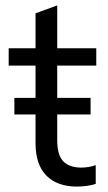

<svg xmlns="http://www.w3.org/2000/svg" viewBox="-20 -681 400 708"><path d="M191 -439V-320H314V-259H191V-164Q191 -108 214 -85.5Q237 -63 279 -63Q307 -63 333 -72V-3Q302 7 263 7Q191 7 151 -33.5Q111 -74 111 -153V-259H33V-320H111V-439H12V-503H111V-632L191 -661V-503H335V-439Z"/></svg>

Font: Muli
Style: Regular
Weight: 400
Designer: Vernon Adams
Foundry: Vernon Adams
Version: Version 2.000